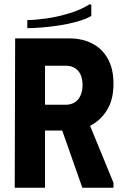

<svg xmlns="http://www.w3.org/2000/svg" viewBox="-20 -880 576 900"><path d="M51 -700H191V0H49ZM305 -700Q365 -700 411.5 -676.5Q458 -653 485 -605.5Q512 -558 512 -487Q512 -414 482.5 -365.5Q453 -317 406.5 -292.5Q360 -268 307 -268H117V-700ZM189 -389H288Q312 -389 330 -400Q348 -411 357.5 -432.5Q367 -454 367 -481Q367 -510 357.5 -530.5Q348 -551 330 -561.5Q312 -572 288 -572H189ZM245 -344 379 -347 512 -23V0H366ZM400 -860 408 -858V-805Q379 -789 339 -778Q299 -767 255.5 -760.5Q212 -754 173.5 -751Q135 -748 108 -748V-786Q144 -786 197 -793.5Q250 -801 304.5 -817.5Q359 -834 400 -860Z"/></svg>

Font: Phudu SemiBold
Style: Regular
Weight: 600
Version: Version 1.005;gftools[0.9.23]